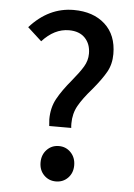

<svg xmlns="http://www.w3.org/2000/svg" viewBox="-51 -721 538 773"><g transform="rotate(5 218.0 -335.0)"><path d="M156 -235Q156 -282 176 -318.5Q196 -355 233 -399Q262 -434 277 -459Q292 -484 292 -512Q292 -551 269 -575Q246 -599 204 -599Q145 -599 96 -545L39 -597Q115 -682 216 -682Q295 -682 342.5 -639Q390 -596 390 -519Q390 -478 372 -446Q354 -414 318 -371Q282 -330 264 -298Q246 -266 246 -226Q246 -214 247 -208H158Q156 -228 156 -235ZM136 -59Q136 -90 155.5 -110.5Q175 -131 204 -131Q233 -131 252.5 -110.5Q272 -90 272 -59Q272 -28 252.5 -8Q233 12 204 12Q175 12 155.5 -8Q136 -28 136 -59Z"/></g></svg>

Font: Assistant SemiBold
Style: Regular
Weight: 600
Designer: Hebrew By Ben Nathan, Latin by Paul Hunt
Version: Version 2.001; ttfautohint (v1.6)